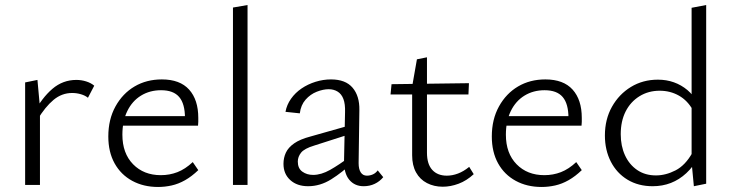

<svg xmlns="http://www.w3.org/2000/svg" viewBox="-20 -736 2910 764"><path d="M80 0V-408L129 -418L139 -309V0ZM129 -260 114 -285Q147 -347 188.5 -382.5Q230 -418 284 -418Q304 -418 323 -412Q342 -406 355 -395L330 -347Q319 -356 302 -361Q285 -366 267 -366Q226 -366 193 -338.5Q160 -311 129 -260Z M609 8Q551 8 506 -16.5Q461 -41 436 -86Q411 -131 411 -193Q411 -261 439.5 -312.5Q468 -364 515.5 -392Q563 -420 624 -420Q696 -420 732.5 -379.5Q769 -339 769 -267Q769 -259 769 -251Q769 -243 768 -236H716V-267Q716 -323 693 -350Q670 -377 621 -377Q576 -377 541 -355.5Q506 -334 486.5 -294Q467 -254 467 -200Q467 -126 509.5 -82.5Q552 -39 620 -39Q655 -39 686 -51Q717 -63 747 -91L769 -59Q743 -34 716.5 -19Q690 -4 663 2Q636 8 609 8ZM446 -236 454 -274H759V-236Z M907 0V-706L965 -716V0Z M1427 5Q1391 5 1369.5 -21Q1348 -47 1349 -98L1353 -290Q1354 -322 1346.5 -342Q1339 -362 1323.5 -371.5Q1308 -381 1288 -381Q1266 -381 1240.5 -371Q1215 -361 1196 -339.5Q1177 -318 1173 -285L1116 -291Q1121 -319 1138 -343Q1155 -367 1180 -384Q1205 -401 1235.5 -410.5Q1266 -420 1297 -420Q1355 -420 1383 -387Q1411 -354 1410 -298L1407 -87Q1407 -63 1415.5 -50Q1424 -37 1440 -37Q1452 -37 1463.5 -42Q1475 -47 1483 -58L1505 -31Q1491 -14 1471 -4.5Q1451 5 1427 5ZM1206 5Q1162 5 1135 -19.5Q1108 -44 1108 -84Q1108 -108 1117.5 -128.5Q1127 -149 1150.5 -165.5Q1174 -182 1216 -193L1382 -240L1387 -207L1231 -157Q1191 -145 1178 -128.5Q1165 -112 1165 -93Q1165 -66 1183 -53Q1201 -40 1226 -40Q1258 -40 1293.5 -60Q1329 -80 1373 -113L1385 -91Q1342 -50 1298 -22.5Q1254 5 1206 5Z M1742 7Q1707 7 1679 -7.5Q1651 -22 1635.5 -50Q1620 -78 1620 -118V-392L1639 -500L1679 -508V-128Q1679 -83 1700 -60Q1721 -37 1758 -37Q1780 -37 1802.5 -45.5Q1825 -54 1847 -72L1865 -43Q1837 -17 1805 -5Q1773 7 1742 7ZM1844 -360H1534L1538 -401L1846 -405Z M2135 8Q2077 8 2032 -16.5Q1987 -41 1962 -86Q1937 -131 1937 -193Q1937 -261 1965.5 -312.5Q1994 -364 2041.5 -392Q2089 -420 2150 -420Q2222 -420 2258.5 -379.5Q2295 -339 2295 -267Q2295 -259 2295 -251Q2295 -243 2294 -236H2242V-267Q2242 -323 2219 -350Q2196 -377 2147 -377Q2102 -377 2067 -355.5Q2032 -334 2012.5 -294Q1993 -254 1993 -200Q1993 -126 2035.5 -82.5Q2078 -39 2146 -39Q2181 -39 2212 -51Q2243 -63 2273 -91L2295 -59Q2269 -34 2242.5 -19Q2216 -4 2189 2Q2162 8 2135 8ZM1972 -236 1980 -274H2285V-236Z M2577 5Q2520 5 2477 -21Q2434 -47 2410.5 -93Q2387 -139 2387 -197Q2387 -261 2415 -311Q2443 -361 2490.5 -390Q2538 -419 2598 -419Q2632 -419 2661.5 -408.5Q2691 -398 2715.5 -377.5Q2740 -357 2754 -327L2737 -298Q2716 -336 2681.5 -355.5Q2647 -375 2605 -375Q2560 -375 2524.5 -353Q2489 -331 2469.5 -292.5Q2450 -254 2450 -202Q2450 -155 2467 -118Q2484 -81 2515.5 -59.5Q2547 -38 2590 -38Q2629 -38 2668 -58Q2707 -78 2735 -128L2761 -112Q2739 -73 2711 -47Q2683 -21 2649.5 -8Q2616 5 2577 5ZM2741 5 2732 -90V-705L2790 -716V-5Z"/></svg>

Font: Ysabeau Office Light
Style: Regular
Weight: 300
Designer: Christian Thalmann (Catharsis Fonts)
Version: Version 2.001;gftools[0.9.30]; featfreeze: tnum,lnum,ss02